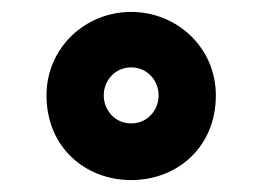

<svg xmlns="http://www.w3.org/2000/svg" viewBox="-20 -804 440 322"><path d="M200 -502C277 -502 342 -557 342 -644C342 -724 277 -784 200 -784C123 -784 58 -724 58 -644C58 -557 123 -502 200 -502ZM154 -644C154 -669 173 -691 200 -691C227 -691 246 -669 246 -644C246 -619 227 -597 200 -597C173 -597 154 -619 154 -644Z"/></svg>

Font: Kreadon Extra Bold
Style: Regular
Weight: 800
Designer: kohakuno
Foundry: StudioGnu
Version: Version 1.000;Glyphs 3.1.2 (3151)